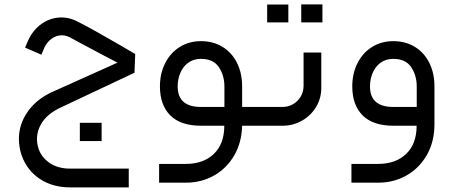

<svg xmlns="http://www.w3.org/2000/svg" viewBox="-20 -554 2003 846"><path d="M223.8 -154.9Q144.8 -122.2 103.2 -63.6Q61.6 -5.1 63.4 63Q65.3 122.2 93.8 169.8Q122.2 217.4 172.6 244.5Q222.9 271.6 288.1 271.6H547.3V188.9H288.1Q236.2 188.9 199.9 164.8Q163.6 140.6 150.3 102.5Q132.4 48.3 157.9 -1.6Q183.4 -51.5 251.8 -82.3L572.6 -233.5L575.8 -316.2Q575.8 -316.2 477.5 -373.2Q379.1 -430.1 318.9 -460.5Q277.1 -481.2 233.5 -476.1Q189.8 -471 154.2 -442.1Q118.6 -413.1 99.3 -364.9L90.5 -344.2L162.2 -313L171 -333.2Q180.1 -358.9 198.5 -376.1Q216.9 -393.4 240.6 -397.5Q264.2 -401.7 288.1 -389.2Q301.5 -381.9 334.1 -364.4Q459.1 -297.3 497.7 -278ZM427.8 -12.9Q379.6 -12.9 331.8 -12.9Q331.3 27.1 331.8 67.6Q331.8 67.6 427.8 67.6Q427.8 27.1 427.8 -12.9Z M865.8 -82.7Q762.9 -82.7 762.9 -173.3Q762.9 -204.5 774.4 -232.3Q785.8 -260.1 809.1 -277.3Q832.3 -294.6 865.8 -294.6Q920 -294.6 944.4 -258Q968.8 -221.5 968.8 -173.3V-82.7ZM799.2 168.2H681.1V250.9H799.2Q866.7 250.9 922.6 219.7Q978.4 188.4 1011.7 131.4Q1045 74.4 1046.9 0H1131V-82.7H1046.9V-173.3Q1046.9 -232.1 1024.1 -277.3Q1001.4 -322.6 960.2 -347.7Q919.1 -372.7 865.8 -372.7Q813.4 -372.7 772.3 -347.2Q731.2 -321.7 708 -276.2Q684.7 -230.7 684.7 -173.3Q684.7 -91.5 730.2 -45.7Q775.7 0 865.8 0H968.3Q968.3 80.4 922.1 124.3Q875.9 168.2 799.2 168.2Z M1131.4 0H1225.2Q1271.6 0 1310.7 -22.3Q1349.7 -44.6 1372.7 -82.7Q1395.7 -120.9 1395.7 -166.4V-322.6H1317.6V-175.1Q1317.6 -149.8 1305.1 -128.7Q1292.7 -107.5 1271.4 -95.1Q1250 -82.7 1225.2 -82.7H1131.4Q1113.1 -74 1106.4 -57.7Q1099.7 -41.4 1106.4 -25Q1113.1 -8.7 1131.4 0ZM1250.5 -534Q1203.6 -534 1157.2 -534Q1156.7 -495.4 1157.2 -455.4Q1157.2 -455.4 1250.5 -455.4Q1250.5 -495.4 1250.5 -534ZM1400.7 -534.5Q1354.3 -534 1307.4 -534.5Q1307.4 -495.4 1307.4 -455.4Q1307.4 -455.4 1400.7 -455.4Q1401.2 -495.4 1400.7 -534.5Z M1713.2 -82.7Q1610.3 -82.7 1610.3 -173.3Q1610.3 -204.5 1621.8 -232.3Q1633.3 -260.1 1656.5 -277.3Q1679.7 -294.6 1713.2 -294.6Q1767.5 -294.6 1791.8 -258Q1816.2 -221.5 1816.2 -173.3V-82.7ZM1894.3 -173.3Q1894.3 -232.1 1871.6 -277.3Q1848.8 -322.6 1807.7 -347.7Q1766.5 -372.7 1713.2 -372.7Q1660.8 -372.7 1619.7 -347.2Q1578.6 -321.7 1555.4 -276.2Q1532.2 -230.7 1532.2 -173.3Q1532.2 -91.5 1577.7 -45.7Q1623.2 0 1713.2 0H1815.7Q1815.7 80.4 1769.5 124.3Q1723.3 168.2 1646.6 168.2H1528.5V250.9H1646.6Q1715.1 250.9 1771.6 218.8Q1828.1 186.6 1861.2 128.2Q1894.3 69.9 1894.3 -6Z"/></svg>

Font: Arad
Style: Regular
Weight: 400
Designer: Mohammad Darvishi
Version: Version 1.010;September 21, 2024;FontCreator 15.0.0.2992 64-